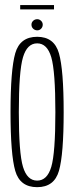

<svg xmlns="http://www.w3.org/2000/svg" viewBox="-20 -752 308 775"><path d="M130 3.5Q60.5 3.5 41.5 -62.5Q22.5 -128.5 22.5 -299.5Q22.5 -470 41.5 -536.8Q60.5 -603.5 130 -603.5Q199 -603.5 218 -536.8Q237 -470 237 -299.5Q237 -128.5 218 -62.5Q199 3.5 130 3.5ZM130 -23Q170.5 -23 187 -78.5Q203.5 -134 203.5 -299Q203.5 -464.5 187 -520.8Q170.5 -577 130 -577Q89.5 -577 72.8 -520.8Q56 -464.5 56 -299Q56 -134 72.8 -78.5Q89.5 -23 130 -23ZM130.5 -629.5Q121 -629.5 114 -636Q107 -642.5 107 -652.5Q107 -661.5 113.8 -668Q120.5 -674.5 130.5 -674.5Q139 -674.5 145.8 -668Q152.5 -661.5 152.5 -652.5Q152.5 -643 146 -636.2Q139.5 -629.5 130.5 -629.5ZM61.5 -714V-731.5H198V-714Z"/></svg>

Font: Anybody Condensed ExtraLight
Style: Regular
Weight: 200
Width: 3
Designer: Tyler Finck
Foundry: Etcetera Type Company
Version: Version 1.010; ttfautohint (v1.8.3) -l 8 -r 50 -G 200 -x 14 